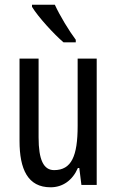

<svg xmlns="http://www.w3.org/2000/svg" viewBox="-20 -786 496 816"><path d="M213 -766H116V-757C142 -714 210 -640 250 -606H302V-617C274 -654 234 -720 213 -766ZM391 -537H310V-251C310 -123 284 -63 210 -63C165 -63 144 -107 144 -202V-537H63V-187C63 -67 98 10 195 10C246 10 288 -19 311 -72H317L326 0H391Z"/></svg>

Font: Noto Sans Gujarati ExtraCondensed
Style: Regular
Weight: 400
Width: 2
Designer: Jelle Bosma - Monotype Design Team, Universal Thirst
Foundry: Monotype Imaging Inc.
Version: Version 2.106